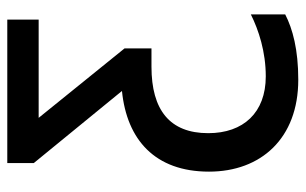

<svg xmlns="http://www.w3.org/2000/svg" viewBox="-172 -406 819 514"><g transform="rotate(-90 237.0 -149.5)"><path d="M280 240C361 240 416 225 455 205V113C413 134 355 153 289 153C192 153 137 93 137 -1C137 -104 199 -153 315 -153H364V-225L178 -455H441V-539H57V-468L250 -232C120 -219 34 -144 34 1C34 140 123 240 280 240Z"/></g></svg>

Font: Noto Sans SemiCondensed Medium
Style: Regular
Weight: 500
Width: 4
Designer: Monotype Design Team
Foundry: Monotype Imaging Inc.
Version: Version 2.013